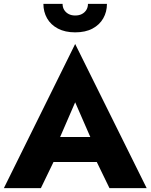

<svg xmlns="http://www.w3.org/2000/svg" viewBox="-21 -971 777 991"><path d="M184 -135H554L543 -264H196ZM367 -443 466 -216 460 -173 544 0H736L367 -744L-1 0H190L277 -180L269 -217ZM203 -951Q203 -910 222 -876.5Q241 -843 278 -823.5Q315 -804 367 -804Q420 -804 456.5 -823.5Q493 -843 512 -876.5Q531 -910 531 -951H433Q433 -933 424.5 -919.5Q416 -906 401.5 -898.5Q387 -891 367 -891Q348 -891 333.5 -898.5Q319 -906 310.5 -919.5Q302 -933 302 -951Z"/></svg>

Font: Glinicke Jost Bold
Style: Bold
Weight: 700
Version: Version 3.710